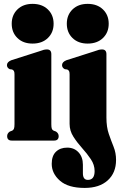

<svg xmlns="http://www.w3.org/2000/svg" viewBox="-20 -708 604 967"><path d="M144 -488.5Q96.5 -488.5 67.8 -516.5Q39 -544.5 39 -588.5Q39 -632.5 67.8 -660.5Q96.5 -688.5 144 -688.5Q192 -688.5 221 -660.5Q250 -632.5 250 -588.5Q250 -544.5 221 -516.5Q192 -488.5 144 -488.5ZM238.5 -435V-82.5Q238.5 -66.5 241 -59.8Q243.5 -53 250 -50L262 -45.5Q275.5 -36.5 275.5 -22.5Q275.5 0 252.5 0H39Q16 0 16 -22.5Q16 -36.5 29.5 -45.5L41.5 -50Q47.5 -53 50.2 -59.8Q53 -66.5 53 -82.5V-333.5Q53 -345 50.2 -350Q47.5 -355 41 -358L29 -359.5Q15 -366.5 15 -380Q15 -395.5 36.5 -404.5L176 -449Q192 -455 200.2 -457Q208.5 -459 216.5 -459Q238.5 -459 238.5 -435ZM421.5 -488.5Q374 -488.5 345.2 -516.5Q316.5 -544.5 316.5 -588.5Q316.5 -632.5 345.2 -660.5Q374 -688.5 421.5 -688.5Q469.5 -688.5 498.5 -660.5Q527.5 -632.5 527.5 -588.5Q527.5 -544.5 498.5 -516.5Q469.5 -488.5 421.5 -488.5ZM516 -116Q516 -68 528 -33.5Q540 1 552.2 31.5Q564.5 62 564.5 97.5Q564.5 162.5 522.5 200.5Q480.5 238.5 406.5 238.5Q323.5 238.5 282 202.2Q240.5 166 240.5 117Q240.5 76.5 262 56Q283.5 35.5 318.5 35.5Q353.5 35.5 375.5 59.2Q397.5 83 397.5 121.5V164.5Q397.5 198 422.5 198Q456.5 198 456.5 153.5Q456.5 122 437.5 93.8Q418.5 65.5 393.5 37.8Q368.5 10 349.5 -19.8Q330.5 -49.5 330.5 -84V-333.5Q330.5 -345 327.8 -350Q325 -355 318.5 -358L306.5 -359.5Q292.5 -366.5 292.5 -380Q292.5 -395.5 314 -404.5L453.5 -449Q469.5 -455 477.8 -457Q486 -459 494 -459Q516 -459 516 -435Z"/></svg>

Font: Fraunces 144pt Soft Black
Style: Regular
Weight: 900
Version: Version 1.000;[b76b70a41]